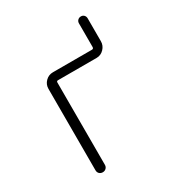

<svg xmlns="http://www.w3.org/2000/svg" viewBox="-164 -787 828 894"><g transform="rotate(-30 250.0 -340.0)"><path d="M103.5 -25.4V-462.9Q103.5 -486.3 120.1 -502.9Q136.7 -519.5 160.2 -519.5H370.1Q378.9 -519.5 378.9 -529.3V-656.2Q378.9 -666 385.7 -672.9Q392.6 -679.7 402.8 -679.7Q413.1 -679.7 419.4 -672.9Q425.8 -666 425.8 -656.2V-533.2Q425.8 -509.8 409.2 -492.7Q392.6 -475.6 370.1 -475.6H162.1Q154.3 -475.6 154.3 -467.8V-25.4Q154.3 -14.6 147 -7.3Q139.6 0 128.9 0Q118.2 0 110.8 -6.8Q103.5 -13.7 103.5 -25.4Z"/></g></svg>

Font: Rounded-X Mgen+ 1m light
Style: Regular
Weight: 200
Designer: [Source Han Sans]
Ryoko NISHIZUKA  (kana & ideographs); Paul D. Hunt (Latin, Greek & Cyrillic); Wenlong ZHANG  (bopomofo
Version: Version 1.059.20150602